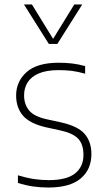

<svg xmlns="http://www.w3.org/2000/svg" viewBox="-20 -828 468 857"><path d="M196 9Q159 9 125.8 4Q92.5 -1 60 -11.5V-45.5Q100 -33.5 132.2 -28.8Q164.5 -24 197.5 -24Q277.5 -24 315 -53.8Q352.5 -83.5 352.5 -137Q352.5 -184 328.8 -209Q305 -234 249 -246L184.5 -260Q112 -277 82 -312.5Q52 -348 52 -401.5Q52 -464.5 98.8 -506.2Q145.5 -548 242.5 -548Q274.5 -548 303 -544.5Q331.5 -541 360 -533V-499Q327 -508.5 300 -511.8Q273 -515 242.5 -515Q187 -515 153 -500.2Q119 -485.5 103.2 -460.2Q87.5 -435 87.5 -403Q87.5 -362.5 109.5 -335.5Q131.5 -308.5 187 -296L251.5 -282Q328 -265 358 -230Q388 -195 388 -140Q388 -71.5 340 -31.2Q292 9 196 9ZM198 -632 87 -808H122.5L223.5 -644H210.5L311.5 -808H347L236 -632Z"/></svg>

Font: Encode Sans Condensed Thin Thin
Style: Regular
Weight: 250
Version: Version 3.002